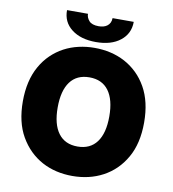

<svg xmlns="http://www.w3.org/2000/svg" viewBox="-98 -1008 991 1103"><g transform="rotate(10 397.5 -456.5)"><path d="M44 -363.6Q44 -484.4 91.3 -568.5Q115.4 -611.5 148.3 -643.1Q181.1 -674.7 220.5 -695.7Q259.9 -716.6 304.9 -726.9Q349.8 -737.2 397.7 -737.2Q446 -737.2 490.8 -726.9Q535.5 -716.6 574.9 -695.7Q614.3 -674.7 647.2 -642.9Q680 -611.2 704.2 -568.5Q751.4 -485.1 751.4 -363.6Q751.4 -241.5 704.2 -159.1Q680 -116.5 647.4 -84.7Q614.7 -52.9 575.3 -32Q535.9 -11 491.1 -0.5Q446.4 9.9 397.7 9.9Q349.1 9.9 304.3 -0.5Q259.6 -11 220.3 -32.1Q181.1 -53.3 148.4 -85.2Q115.8 -117.2 91.3 -159.8Q44 -242.2 44 -363.6ZM397.7 -161.9Q471.2 -161.9 509.8 -213.8Q548.3 -265.6 548.3 -363.6Q548.3 -461.6 509.8 -513.5Q471.2 -565.3 397.7 -565.3Q324.2 -565.3 285.7 -513.5Q247.2 -461.6 247.2 -363.6Q247.2 -265.6 285.7 -213.8Q324.2 -161.9 397.7 -161.9ZM203.1 -923.3H325.3Q324.9 -902 341.6 -882.5Q358.3 -863.6 397.7 -863.6Q412.3 -863.6 425.1 -867Q437.9 -870.4 447.4 -877.7Q457 -884.9 462.7 -896.1Q468.4 -907.3 468.8 -923.3H592.3Q592 -854 539.4 -812.9Q486.9 -771.3 397.7 -771.3Q308.6 -771.3 255.3 -812.9Q202.4 -854 203.1 -923.3Z"/></g></svg>

Font: Inter P Black
Style: Regular
Weight: 900
Designer: Rasmus Andersson
Foundry: rsms
Version: Version 3.018;git-588b23468